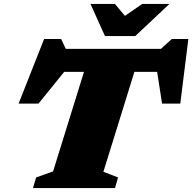

<svg xmlns="http://www.w3.org/2000/svg" viewBox="-20 -955 976 975"><path d="M579.5 -54 564 0H147.5L163.5 -54L249.5 -84.5L406.5 -590H306L175.5 -429H74.5L204 -757H290.5L314 -707H797.5L852.5 -757H936.5L895.5 -429H803L778 -590H662.5L505 -82.5ZM840.5 -935 667 -772H513L439.5 -935H563.5L614.5 -874.5L702 -935Z"/></svg>

Font: Newsreader Caption ExtraBold
Style: Italic
Weight: 800
Italic angle: -17°
Designer: Hugues Gentile
Foundry: Production Type
Version: Version 1.001